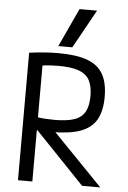

<svg xmlns="http://www.w3.org/2000/svg" viewBox="-64 -1046 728 1092"><g transform="rotate(5 300.0 -500.0)"><path d="M81 -728Q134 -735 173.5 -737.5Q213 -740 247 -740Q350 -740 412 -717.5Q474 -695 502.5 -645.5Q531 -596 531 -515Q531 -434 502.5 -384.5Q474 -335 412 -312.5Q350 -290 247 -290Q219 -290 186 -291.5Q153 -293 120 -297L153 -367Q183 -363 208 -361.5Q233 -360 257 -360Q329 -360 371 -374.5Q413 -389 431.5 -423Q450 -457 450 -513Q450 -570 431 -604Q412 -638 369 -653Q326 -668 253 -668Q229 -668 204 -666.5Q179 -665 150 -660L163 -687V0H81ZM447 0 131 -330 233 -328 551 0ZM323 -780H243L345 -1000H445Z"/></g></svg>

Font: M PLUS Code Latin Expanded
Style: Regular
Weight: 400
Width: 7
Designer: Coji Morishita
Foundry: UNDERFOREST DESIGN
Version: Version 1.002; ttfautohint (v1.8.3)